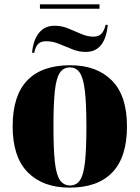

<svg xmlns="http://www.w3.org/2000/svg" viewBox="-20 -850 641 880"><path d="M163 -810V-830H436V-810ZM127 -608Q132 -666 158.5 -699Q185 -732 230 -732Q263 -732 293 -719.5Q323 -707 352 -694.5Q381 -682 408 -682Q433 -682 445.5 -696Q458 -710 464 -736H474Q462 -612 373 -612Q341 -612 310.5 -624.5Q280 -637 250.5 -649Q221 -661 192 -661Q165 -661 153 -646.5Q141 -632 137 -608ZM299 10Q177 10 107.5 -60Q38 -130 38 -271Q38 -412 105 -481.5Q172 -551 302 -551Q423 -551 492.5 -481.5Q562 -412 562 -271Q562 -130 495 -60Q428 10 299 10ZM301 0Q330 0 346.5 -24Q363 -48 369.5 -107Q376 -166 376 -271Q376 -375 369 -434Q362 -493 345.5 -517Q329 -541 300 -541Q271 -541 254.5 -517Q238 -493 231.5 -434Q225 -375 225 -271Q225 -166 231.5 -107Q238 -48 255 -24Q272 0 301 0Z"/></svg>

Font: Noto Serif Display SemiCondensed Black
Style: Regular
Weight: 900
Width: 4
Designer: Monotype Design Team
Foundry: Monotype Imaging Inc.
Version: Version 2.009